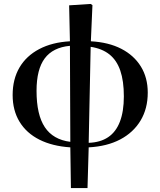

<svg xmlns="http://www.w3.org/2000/svg" viewBox="-20 -732 812 972"><path d="M339 220 336 14Q245 8 179.5 -25Q114 -58 79 -115.5Q44 -173 44 -251Q44 -331 78.5 -390Q113 -449 178.5 -483.5Q244 -518 334 -523L330 -705L439 -712L448 -706L440 -523Q530 -518 594 -485Q658 -452 693 -395.5Q728 -339 728 -263Q728 -182 691.5 -121.5Q655 -61 588.5 -26Q522 9 429 14L423 220ZM336 -14 334 -500Q248 -492 206.5 -436.5Q165 -381 165 -272Q165 -151 207 -88Q249 -25 336 -14ZM429 -9Q488 -11 527.5 -37.5Q567 -64 587 -116Q607 -168 607 -244Q607 -322 589 -374.5Q571 -427 534 -456.5Q497 -486 439 -495Z"/></svg>

Font: Literata 60pt Medium
Style: Regular
Weight: 500
Designer: Latin by Veronika Burian and Jose Scaglione. Greek by Irene Vlachou. Cyrillic by Vera Evstafieva.
Foundry: TypeTogether
Version: Version 3.103;gftools[0.9.29]